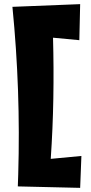

<svg xmlns="http://www.w3.org/2000/svg" viewBox="-20 -797 440 927"><path d="M367 110 66 103 68 45Q74 -158 67 -360Q60 -562 40 -764L367 -777L363 -603L236 -615Q240 -469 237.5 -322.5Q235 -176 225 -30L373 -44Z"/></svg>

Font: Marhey ExtraBold
Style: Regular
Weight: 800
Designer: Nur Syamsi & Bustanul Arifin
Foundry: Namelatype
Version: Version 1.000; ttfautohint (v1.8.4.7-5d5b)